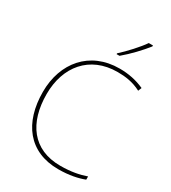

<svg xmlns="http://www.w3.org/2000/svg" viewBox="-227 -1068 1067 1195"><g transform="rotate(30 307.0 -471.0)"><path d="M512 -945V-952H482C453 -909 388 -838 343 -798V-792H364C417 -836 477 -900 512 -945ZM405 -699C460 -699 516 -692 573 -662L583 -687C528 -712 470 -724 405 -724C191 -724 63 -568 63 -360C63 -139 174 10 386 10C465 10 526 -4 570 -21V-44C522 -27 463 -15 386 -15C189 -15 90 -153 90 -360C90 -555 204 -699 405 -699Z"/></g></svg>

Font: Noto Sans Lao Thin
Style: Regular
Weight: 100
Designer: Monotype Design Team
Foundry: Monotype Imaging Inc.
Version: Version 2.003